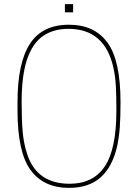

<svg xmlns="http://www.w3.org/2000/svg" viewBox="-20 -906 670 932"><path d="M335 -846ZM335 -846H295V-886H335ZM315 6Q192 6 128.5 -80.5Q65 -167 65 -370V-410Q65 -600 125 -693Q185 -786 315 -786Q438 -786 501.5 -699.5Q565 -613 565 -410Q565 -336 561.5 -288.5Q558 -241 549 -198Q526 -96 468.5 -45Q411 6 315 6ZM318 -14Q432 -14 488.5 -98Q545 -182 545 -370Q545 -441 542.5 -487Q540 -533 531 -575Q490 -766 312 -766Q239 -766 188.5 -731Q138 -696 111.5 -618Q85 -540 85 -410Q85 -324 90 -267Q95 -210 111 -161Q157 -14 318 -14Z"/></svg>

Font: Tanohe Sans Thin
Style: Regular
Weight: 100
Designer: Village Type and Design LLC & Cristiano Sobral
Foundry: Cooper Hewitt Smithsonian Design Museum
Version: Version 1.00;September 29, 2021;FontCreator 13.0.0.2655 64-b